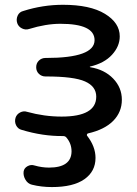

<svg xmlns="http://www.w3.org/2000/svg" viewBox="-20 -550 562 790"><path d="M69.3 -15.6Q53.7 -19.5 46.4 -34.2Q39.1 -48.8 43.9 -65.4Q48.8 -80.1 63 -87.4Q77.1 -94.7 91.8 -89.8Q162.1 -70.3 233.4 -70.3Q376 -70.3 376 -152.3Q376 -194.3 330.1 -214.8Q284.2 -235.4 168.9 -235.4H167Q151.4 -235.4 140.1 -246.1Q128.9 -256.8 128.9 -273.4Q128.9 -290 140.1 -300.8Q151.4 -311.5 167 -311.5H168.9Q369.1 -311.5 369.1 -384.8Q369.1 -452.1 228.5 -452.1Q168.9 -452.1 99.6 -430.7Q85 -425.8 70.3 -433.1Q55.7 -440.4 50.8 -455.1Q45.9 -470.7 52.7 -485.8Q59.6 -501 76.2 -504.9Q156.2 -530.3 239.3 -530.3Q350.6 -530.3 411.6 -493.2Q472.7 -456.1 472.7 -400.4Q472.7 -359.4 440.9 -324.7Q409.2 -290 351.6 -276.4Q349.6 -276.4 349.6 -275.4Q349.6 -273.4 351.6 -273.4Q410.2 -263.7 445.8 -226.6Q481.4 -189.5 481.4 -139.6Q481.4 -88.9 445.8 -52.7Q410.2 -16.6 341.8 -1Q338.9 0 337.9 2.9Q336.9 5.9 337.9 7.8Q373 52.7 373 99.6Q373 155.3 327.1 187.5Q281.2 219.7 193.4 219.7Q150.4 219.7 111.3 210Q94.7 206.1 85 189.9Q75.2 173.8 77.1 156.2Q79.1 141.6 93.3 133.8Q107.4 126 122.1 130.9Q152.3 139.6 181.6 139.6Q273.4 139.6 274.4 73.2Q274.4 41 253.9 16.6Q249 9.8 239.3 9.8Q156.2 10.7 69.3 -15.6Z"/></svg>

Font: Rounded Mgen+ 2p medium
Style: Regular
Weight: 500
Designer: [Source Han Sans]
Ryoko NISHIZUKA  (kana & ideographs); Paul D. Hunt (Latin, Greek & Cyrillic); Wenlong ZHANG  (bopomofo
Version: Version 1.059.20150602